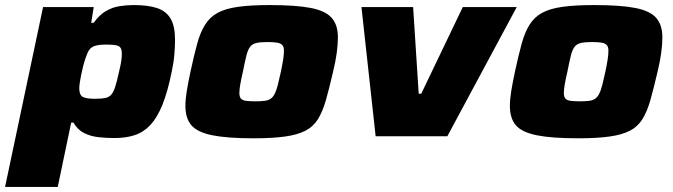

<svg xmlns="http://www.w3.org/2000/svg" viewBox="-47 -538 2656 758"><path d="M-27 200 123 -510H323L313 -448H323Q345 -479 370.5 -494Q396 -509 424 -513.5Q452 -518 481 -518Q538 -518 573.5 -506Q609 -494 626.5 -464.5Q644 -435 644 -381Q644 -356 641.5 -324.5Q639 -293 631 -255Q615 -176 594.5 -125Q574 -74 547 -45Q520 -16 485 -4.5Q450 7 405 7Q372 7 341 3.5Q310 0 284.5 -13Q259 -26 243 -54H234L181 200ZM327 -148Q353 -148 368 -151Q383 -154 392 -164Q401 -174 408 -196Q415 -218 423 -255Q429 -279 431.5 -296Q434 -313 434 -326Q434 -343 428 -350.5Q422 -358 408 -360Q394 -362 371 -362Q349 -362 335.5 -359Q322 -356 313.5 -349.5Q305 -343 299 -330Q295 -321 290 -306.5Q285 -292 281 -275.5Q277 -259 273.5 -242.5Q270 -226 268 -212Q266 -198 266 -189Q266 -164 279 -156Q292 -148 327 -148Z M954 8Q850 8 791 -4Q732 -16 708.5 -43.5Q685 -71 685 -120Q685 -146 690.5 -179.5Q696 -213 705 -255Q719 -320 731.5 -365.5Q744 -411 763 -441Q782 -471 812.5 -487.5Q843 -504 892.5 -511Q942 -518 1018 -518Q1122 -518 1180.5 -506.5Q1239 -495 1263 -467Q1287 -439 1287 -391Q1287 -364 1282.5 -330Q1278 -296 1268 -255Q1253 -190 1240 -144Q1227 -98 1208.5 -68Q1190 -38 1159 -22Q1128 -6 1078.5 1Q1029 8 954 8ZM961 -138Q984 -138 998.5 -140Q1013 -142 1022 -148.5Q1031 -155 1037.5 -167.5Q1044 -180 1049.5 -201.5Q1055 -223 1062 -255Q1068 -284 1071 -303.5Q1074 -323 1074 -338Q1074 -353 1067.5 -360Q1061 -367 1047.5 -369.5Q1034 -372 1010 -372Q982 -372 966 -368.5Q950 -365 941 -354Q932 -343 926 -319.5Q920 -296 912 -255Q905 -225 901.5 -204.5Q898 -184 898 -171Q898 -156 904 -149Q910 -142 924 -140Q938 -138 961 -138Z M1436 0 1380 -510H1584L1606 -168H1616L1780 -510H1993L1719 0Z M2235 8Q2131 8 2072 -4Q2013 -16 1989.5 -43.5Q1966 -71 1966 -120Q1966 -146 1971.5 -179.5Q1977 -213 1986 -255Q2000 -320 2012.5 -365.5Q2025 -411 2044 -441Q2063 -471 2093.5 -487.5Q2124 -504 2173.5 -511Q2223 -518 2299 -518Q2403 -518 2461.5 -506.5Q2520 -495 2544 -467Q2568 -439 2568 -391Q2568 -364 2563.5 -330Q2559 -296 2549 -255Q2534 -190 2521 -144Q2508 -98 2489.5 -68Q2471 -38 2440 -22Q2409 -6 2359.5 1Q2310 8 2235 8ZM2242 -138Q2265 -138 2279.5 -140Q2294 -142 2303 -148.5Q2312 -155 2318.5 -167.5Q2325 -180 2330.5 -201.5Q2336 -223 2343 -255Q2349 -284 2352 -303.5Q2355 -323 2355 -338Q2355 -353 2348.5 -360Q2342 -367 2328.5 -369.5Q2315 -372 2291 -372Q2263 -372 2247 -368.5Q2231 -365 2222 -354Q2213 -343 2207 -319.5Q2201 -296 2193 -255Q2186 -225 2182.5 -204.5Q2179 -184 2179 -171Q2179 -156 2185 -149Q2191 -142 2205 -140Q2219 -138 2242 -138Z"/></svg>

Font: Saira Expanded ExtraBold
Style: Italic
Weight: 800
Width: 7
Italic angle: -12°
Designer: Hector Gatti with collaboration of the Omnibus-Type team
Foundry: Omnibus-Type
Version: Version 1.101